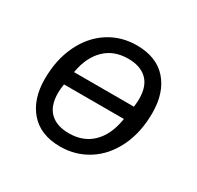

<svg xmlns="http://www.w3.org/2000/svg" viewBox="-122 -669 844 822"><g transform="rotate(30 300.0 -258.0)"><path d="M64 -206Q64 -302 99.5 -375.5Q135 -449 196.5 -488.5Q258 -528 334 -528Q432 -528 484 -469Q536 -410 536 -310Q536 -214 500.5 -140.5Q465 -67 403 -27.5Q341 12 265 12Q168 12 116 -47.5Q64 -107 64 -206ZM442 -221 443 -227H147Q143 -202 143 -183Q143 -119 176 -87.5Q209 -56 269 -56Q340 -56 384.5 -99.5Q429 -143 442 -221ZM158 -294H454Q457 -320 457 -333Q457 -397 424 -428.5Q391 -460 331 -460Q260 -460 215.5 -416Q171 -372 158 -294Z"/></g></svg>

Font: iA Writer Mono V
Style: Regular
Weight: 400
Italic angle: -9.5°
Designer: Mike Abbink, Paul van der Laan, Pieter van Rosmalen
Foundry: Bold Monday
Version: Version 2.000